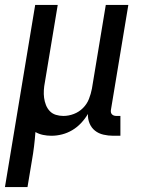

<svg xmlns="http://www.w3.org/2000/svg" viewBox="-50 -540 570 775"><path d="M-30 215 92 -520H183L131 -207Q128 -192 127 -176Q126 -160 128 -145Q130 -130 135.5 -116Q141 -102 151 -91.5Q161 -81 175.5 -76.5Q190 -72 206 -72Q227 -72 248 -80Q269 -88 285 -104Q301 -120 309 -140.5Q317 -161 321 -182L377 -520H468L398 -98Q397 -93 397.5 -88Q398 -83 401.5 -79Q405 -75 410 -73.5Q415 -72 420 -72H436V8H407Q387 8 367.5 3.5Q348 -1 333.5 -12.5Q319 -24 311.5 -42Q304 -60 305 -80Q293 -60 277 -43Q261 -26 241.5 -14.5Q222 -3 200.5 2.5Q179 8 158 8Q140 8 123.5 4.5Q107 1 93 -7Q91 21 87.5 50Q84 79 79 107L61 215Z"/></svg>

Font: Iosevka SS04 Medium Oblique
Style: Regular
Weight: 500
Italic angle: -9°
Monospace: yes
Designer: Belleve Invis
Foundry: Belleve Invis
Version: Version 19.0.0; ttfautohint (v1.8.4)